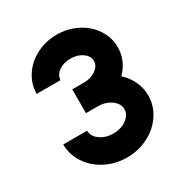

<svg xmlns="http://www.w3.org/2000/svg" viewBox="-167 -835 926 971"><g transform="rotate(-30 296.5 -349.0)"><path d="M49.8 -209H189Q189 -176.3 220.9 -153.1Q252.9 -129.9 297.9 -129.9Q342.8 -129.9 375 -153.1Q407.2 -176.3 407.2 -209Q407.2 -241.7 375 -265.1Q342.8 -288.6 297.9 -288.6H228.5V-427.7H297.9Q338.4 -427.7 366.9 -448.2Q395.5 -468.8 395.5 -497.6Q395.5 -526.4 366.9 -546.6Q338.4 -566.9 297.9 -566.9Q257.3 -566.9 229 -546.6Q200.7 -526.4 200.7 -497.6H61.5Q61.5 -554.7 93.3 -602.8Q125 -650.9 179.4 -678.7Q233.9 -706.5 297.9 -706.5Q362.3 -706.5 416.7 -678.7Q471.2 -650.9 502.9 -602.8Q534.7 -554.7 534.7 -497.6Q534.7 -419.9 476.6 -360.8Q509.8 -330.6 528.1 -291.5Q546.4 -252.4 546.4 -209Q546.4 -149.9 512.9 -99.4Q479.5 -48.8 422.4 -19.5Q365.2 9.8 297.9 9.8Q230.5 9.8 173.3 -19.5Q116.2 -48.8 83 -99.4Q49.8 -149.9 49.8 -209Z"/></g></svg>

Font: Basically A Sans Serif
Style: Bold
Weight: 700
Designer: Hyung-Suk Kim
Foundry: Mental Design
Version: 1.000